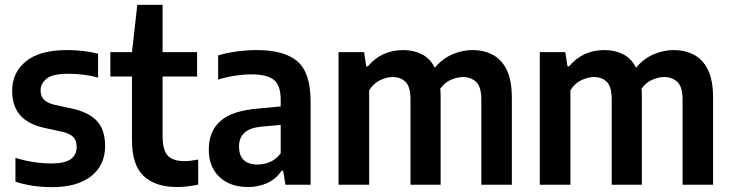

<svg xmlns="http://www.w3.org/2000/svg" viewBox="-20 -760 3010 790"><path d="M194.5 10Q111.5 10 43.5 -12.5V-110.5Q116.5 -87.5 192.5 -87.5Q247 -87.5 271.2 -105.2Q295.5 -123 295.5 -155Q295.5 -182 281.8 -196Q268 -210 238 -217.5L164 -233.5Q94.5 -249 62.2 -286.8Q30 -324.5 30 -387Q30 -461 86.5 -507.5Q143 -554 256.5 -554Q292 -554 324 -550Q356 -546 383.5 -539V-441Q325 -456.5 261.5 -456.5Q196.5 -456.5 171.8 -436.2Q147 -416 147 -388.5Q147 -365 160.2 -350.8Q173.5 -336.5 203.5 -329L277.5 -313Q347 -297.5 379.8 -261.2Q412.5 -225 412.5 -159.5Q412.5 -80.5 355.2 -35.2Q298 10 194.5 10Z M707.5 9.5Q619.5 9.5 571.2 -35.8Q523 -81 523 -183V-445H434V-545.5H523L545 -740H649V-545.5H791V-445H649V-200.5Q649 -142 670.5 -119.5Q692 -97 739.5 -97Q762.5 -97 795.5 -103.5V-0.5Q776.5 4 753.2 6.8Q730 9.5 707.5 9.5Z M1000.5 9.5Q926.5 9.5 882.8 -32Q839 -73.5 839 -144.5Q839 -220 887.5 -262.5Q936 -305 1044 -313.5L1135 -322V-348.5Q1135 -409 1106.8 -431.5Q1078.5 -454 1015 -454Q985 -454 948.5 -448.8Q912 -443.5 877.5 -432.5V-532Q913 -543 956 -548.5Q999 -554 1037 -554Q1149.5 -554 1203.8 -507.5Q1258 -461 1258 -341.5V0H1154.5L1145 -57.5H1138.5Q1115.5 -23 1079.5 -6.8Q1043.5 9.5 1000.5 9.5ZM963.5 -157.5Q963.5 -83 1041 -83Q1065 -83 1089.8 -93Q1114.5 -103 1135 -129V-246L1056.5 -239Q1008.5 -234.5 986 -214Q963.5 -193.5 963.5 -157.5Z M1373 0V-545.5H1478L1487 -487H1493.5Q1549.5 -554 1639.5 -554Q1681 -554 1715 -537.2Q1749 -520.5 1769 -481.5Q1802 -520 1842.5 -537Q1883 -554 1923.5 -554Q1970 -554 2006.8 -535Q2043.5 -516 2064.8 -473Q2086 -430 2086 -357V0H1960.5V-350.5Q1960.5 -403 1939 -423Q1917.5 -443 1885 -443Q1862.5 -443 1836.5 -432.2Q1810.5 -421.5 1791.5 -395Q1793 -379.5 1793 -362.5V0H1669V-350.5Q1669 -403 1648.8 -423Q1628.5 -443 1596 -443Q1571.5 -443 1544.2 -430.2Q1517 -417.5 1499 -388.5V0Z M2201 0V-545.5H2306L2315 -487H2321.5Q2377.5 -554 2467.5 -554Q2509 -554 2543 -537.2Q2577 -520.5 2597 -481.5Q2630 -520 2670.5 -537Q2711 -554 2751.5 -554Q2798 -554 2834.8 -535Q2871.5 -516 2892.8 -473Q2914 -430 2914 -357V0H2788.5V-350.5Q2788.5 -403 2767 -423Q2745.5 -443 2713 -443Q2690.5 -443 2664.5 -432.2Q2638.5 -421.5 2619.5 -395Q2621 -379.5 2621 -362.5V0H2497V-350.5Q2497 -403 2476.8 -423Q2456.5 -443 2424 -443Q2399.5 -443 2372.2 -430.2Q2345 -417.5 2327 -388.5V0Z"/></svg>

Font: Encode Sans SmCnd SmBold
Style: Regular
Weight: 600
Width: 4
Designer: Multiple Designers
Foundry: Impallari Type
Version: Version 3.002; ttfautohint (v1.8.3) -l 8 -r 50 -G 200 -x 14 